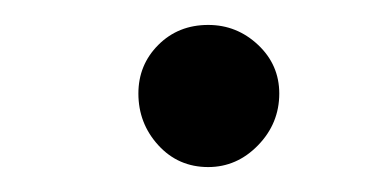

<svg xmlns="http://www.w3.org/2000/svg" viewBox="-20 -354 293 154"><path d="M147 -220Q123 -220 107 -237.5Q91 -255 91 -279Q91 -302 107 -318Q123 -334 147 -334Q170 -334 187 -318Q204 -302 204 -279Q204 -255 187 -237.5Q170 -220 147 -220Z"/></svg>

Font: Edu VIC WA NT Beginner Medium
Style: Regular
Weight: 500
Designer: Tina and Corey Anderson
Foundry: Google for Education
Version: Version 1.003